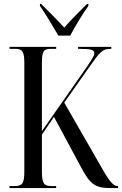

<svg xmlns="http://www.w3.org/2000/svg" viewBox="-20 -951 617 971"><path d="M275 -771H335C359 -816 399 -883 427 -921V-931H420C382 -892 340 -853 305 -811C269 -852 225 -893 188 -931H182V-921C209 -883 249 -816 275 -771ZM28 0H264V-10H241C202 -10 192 -23 192 -85V-270L253 -360L390 -105C436 -18 462 0 539 0H577V-10H575C556 -10 537 -27 498 -96L305 -432L428 -607C487 -691 497 -704 543 -704V-714H375V-704C445 -704 457 -699 457 -681C457 -670 447 -654 418 -611L192 -288V-632C192 -691 200 -704 237 -704H264V-714H28V-704H56C93 -704 103 -691 103 -632V-83C103 -22 92 -10 54 -10H28Z"/></svg>

Font: Noto Serif Display ExtraCondensed
Style: Regular
Weight: 400
Width: 2
Designer: Monotype Design Team
Foundry: Monotype Imaging Inc.
Version: Version 2.009